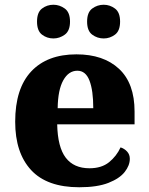

<svg xmlns="http://www.w3.org/2000/svg" viewBox="-20 -779 626 809"><path d="M314 10Q178 10 111 -62.5Q44 -135 44 -266Q44 -406 111.5 -478Q179 -550 302 -550Q416 -550 481.5 -489Q547 -428 547 -309V-255H221Q223 -159 257 -114.5Q291 -70 357 -70Q408 -70 439.5 -95.5Q471 -121 488 -158Q504 -153 515.5 -140.5Q527 -128 527 -110Q527 -82 505.5 -54.5Q484 -27 437 -8.5Q390 10 314 10ZM373 -323Q373 -398 357 -439.5Q341 -481 306 -481Q269 -481 246.5 -440.5Q224 -400 223 -323ZM417 -617Q390 -617 368.5 -633Q347 -649 347 -688Q347 -727 368.5 -743Q390 -759 417 -759Q443 -759 464.5 -743Q486 -727 486 -688Q486 -649 464.5 -633Q443 -617 417 -617ZM205 -617Q178 -617 157 -633Q136 -649 136 -688Q136 -727 157 -743Q178 -759 205 -759Q231 -759 253 -743Q275 -727 275 -688Q275 -649 253 -633Q231 -617 205 -617Z"/></svg>

Font: Noto Serif Sinhala ExtraBold
Style: Regular
Weight: 800
Designer: Jelle Bosma - Monotype Design Team
Foundry: Monotype Imaging Inc.
Version: Version 2.007; ttfautohint (v1.8.4.7-5d5b)